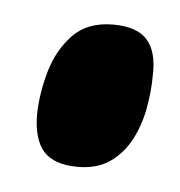

<svg xmlns="http://www.w3.org/2000/svg" viewBox="-29 -431 218 232"><g transform="rotate(5 80.0 -315.5)"><path d="M18 -288Q18.6 -313.2 26.2 -339.8Q33.8 -366.4 51.5 -384.9Q69.2 -403.4 100.4 -403.4Q129.4 -403.4 141.9 -389.1Q154.4 -374.8 153.2 -345.8Q153.2 -327.2 149.4 -306.4Q145.6 -285.6 136.4 -268Q127.2 -250.4 111.6 -239.4Q96 -228.4 72.4 -228.4Q43.4 -228.4 30.7 -242.9Q18 -257.4 18 -288Z"/></g></svg>

Font: Georama ExtraCondensed Thin
Style: Italic
Weight: 100
Width: 2
Italic angle: -9°
Designer: Jean-Baptiste Levee
Foundry: Production Type
Version: Version 1.001